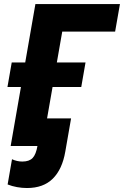

<svg xmlns="http://www.w3.org/2000/svg" viewBox="-20 -720 612 947"><path d="M154.6 -700H571.6L547.8 -564H287L196.6 -47.2L32.6 0ZM37.8 -411.8H401.8L380.8 -291H16.8ZM173.6 0H32.6L112.8 -136H330.6L302 28Q287 115 240.4 161.2Q193.8 207.4 113 207.4Q88.6 207.4 63.8 202.9Q39 198.4 17.6 189.8L39.2 65.4Q64 76.8 90.2 76.8Q124.4 76.8 141.1 59.1Q157.8 41.4 165 -1.4Z"/></svg>

Font: Fixel Italic Variable 20240409 Display Thin
Style: Italic
Weight: 100
Italic angle: -10°
Designer: AlfaBravo + MacPaw
Foundry: Kyrylo Tkachov, Marchela Mozhyna, Serhii Makarenko, Maria Weinstein, Zakhar Kryvoshyya
Version: Version 1.211;Glyphs 3.2 (3225)